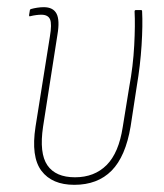

<svg xmlns="http://www.w3.org/2000/svg" viewBox="-20 -507 456 535"><path d="M187 8Q125 8 95.5 -31Q66 -70 79 -154L119 -405Q125 -440 119.5 -453Q114 -466 95 -466Q89 -466 81 -465Q73 -464 65 -462Q61 -460 61 -465L63 -477Q63 -481 67 -482Q74 -484 83.5 -485.5Q93 -487 102 -487Q128 -487 137.5 -469Q147 -451 140 -410L100 -154Q89 -80 112 -46.5Q135 -13 189 -13Q243 -13 277 -47Q311 -81 322 -153L340 -264Q351 -323 354 -380.5Q357 -438 355 -475Q355 -479 359 -479H373Q376 -479 376 -475Q378 -437 374.5 -381Q371 -325 361 -266L344 -155Q330 -71 291 -31.5Q252 8 187 8Z"/></svg>

Font: Sofia Sans Condensed Thin
Style: Italic
Weight: 250
Italic angle: -9°
Version: Version 4.100